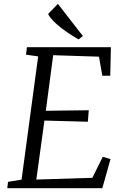

<svg xmlns="http://www.w3.org/2000/svg" viewBox="-20 -997 631 1017"><path d="M18.6 0H522L565.4 -154.3L524.4 -166.5L469.2 -55.2L172.4 -45.9L215.3 -358.4L445.3 -352.1L450.2 -413.1L222.7 -410.2L261.7 -704.6L504.4 -696.8L522 -595.7H564L567.4 -747.1H122.6L117.7 -707.5L182.1 -698.2L94.2 -45.4L22.5 -33.7ZM396.5 -788.1 418.9 -806.2 286.6 -976.6 234.9 -922.9C258.8 -873.5 349.1 -814.9 396.5 -788.1Z"/></svg>

Font: Merriweather
Style: Light Italic
Weight: 300
Italic angle: -7.5°
Designer: Eben Sorkin
Foundry: Eben Sorkin
Version: Version 1.001